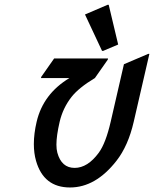

<svg xmlns="http://www.w3.org/2000/svg" viewBox="-20 -785 653 814"><path d="M613.3 -556.6 546.9 -268.6Q523.4 -166.5 473.6 -103Q385.3 9.8 276.9 9.8Q165 9.8 132.8 -103Q123.5 -135.7 123.5 -174.3Q123.5 -218.3 135.3 -268.6Q163.1 -387.2 274.4 -454.1H153.8L154.8 -459L209.5 -537.1H438L437 -532.2L382.3 -454.1Q314 -413.1 283.2 -374Q246.6 -327.1 232.9 -268.6Q219.2 -209.5 219.2 -171.9Q219.2 -151.9 223.1 -137.7Q240.7 -73.2 296.4 -73.2Q351.6 -73.2 398.9 -137.7Q428.2 -177.7 449.2 -268.6L505.4 -512.7L608.4 -556.6ZM436 -764.6H440.9L481 -596.2L417.5 -569.3H412.6L340.3 -723.6Z"/></svg>

Font: Nova Script
Style: Regular
Weight: 400
Italic angle: -13°
Version: Version 2.001